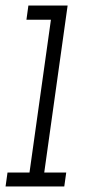

<svg xmlns="http://www.w3.org/2000/svg" viewBox="-23 -670 315 690"><path d="M4 -50 -3 0H208L215 -50H136L220 -650H79L72 -599H160L83 -50Z"/></svg>

Font: Josefin Slab Medium
Style: Italic
Weight: 500
Italic angle: -12°
Version: Version 2.000